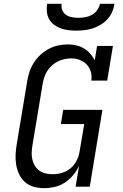

<svg xmlns="http://www.w3.org/2000/svg" viewBox="-20 -975 640 1003"><path d="M211 8Q183 8 157 1Q131 -6 111.5 -23Q92 -40 80.5 -64Q69 -88 64.5 -114.5Q60 -141 61.5 -169Q63 -197 68 -225L122 -550Q126 -575 134 -599.5Q142 -624 156.5 -647Q171 -670 191 -688.5Q211 -707 234.5 -719.5Q258 -732 283.5 -737.5Q309 -743 334 -743Q357 -743 378.5 -738Q400 -733 418.5 -722Q437 -711 451 -695Q465 -679 475 -660L487 -735H570L540 -554H457Q461 -578 454.5 -600Q448 -622 433 -638Q418 -654 396.5 -662Q375 -670 351 -670Q334 -670 316 -666Q298 -662 282 -654Q266 -646 251.5 -633Q237 -620 227 -604.5Q217 -589 211.5 -572Q206 -555 203 -538L149 -213Q146 -194 145.5 -175.5Q145 -157 149.5 -139.5Q154 -122 163 -107.5Q172 -93 186.5 -83Q201 -73 218.5 -69Q236 -65 254 -65Q271 -65 287.5 -68Q304 -71 320 -78Q336 -85 349.5 -96.5Q363 -108 372.5 -122.5Q382 -137 388 -153Q394 -169 396 -185L420 -327H298L310 -401H515L449 0H375L393 -108Q380 -82 361.5 -59.5Q343 -37 318.5 -21Q294 -5 266 1.5Q238 8 211 8ZM379 -815Q358 -815 337 -817.5Q316 -820 297 -827Q278 -834 262 -846Q246 -858 236.5 -875Q227 -892 225 -913Q223 -934 226 -955H302Q299 -938 305.5 -922Q312 -906 325.5 -897Q339 -888 356 -885Q373 -882 390 -882Q407 -882 425 -885Q443 -888 459.5 -897Q476 -906 487.5 -922Q499 -938 502 -955H578Q575 -934 566 -913Q557 -892 541.5 -875Q526 -858 506 -846Q486 -834 465 -827Q444 -820 422 -817.5Q400 -815 379 -815Z"/></svg>

Font: Iosevka Etoile
Style: Italic
Weight: 400
Italic angle: -9°
Designer: Belleve Invis
Foundry: Belleve Invis
Version: Version 22.1.2; ttfautohint (v1.8.4)